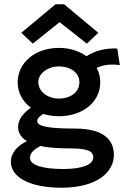

<svg xmlns="http://www.w3.org/2000/svg" viewBox="-20 -704 603 902"><path d="M134 -499 260 -600 388 -499 442 -550 281 -684H241L80 -550ZM257 -158C370 -158 451 -226 451 -317C451 -342 445 -365 434 -385C465 -400 504 -404 543 -398L531 -476C474 -479 426 -465 386 -440C353 -464 308 -479 257 -479C143 -479 63 -408 63 -317C63 -269 86 -227 125 -198C90 -173 65 -144 65 -107C65 -78 81 -56 107 -41C63 -21 31 14 31 56C31 130 122 178 270 178C442 177 515 101 515 24C515 -44 471 -100 332 -100C204 -100 155 -111 155 -135C155 -150 167 -157 183 -169C205 -162 230 -158 257 -158ZM256 -241C204 -241 160 -274 160 -318C160 -360 206 -392 256 -392C312 -392 353 -362 353 -318C353 -272 313 -241 256 -241ZM121 38C121 12 143 -3 169 -18C208 -10 254 -7 302 -7C392 -7 418 5 418 36C418 69 367 90 278 90C184 90 121 73 121 38Z"/></svg>

Font: Inconsolata SemiExpanded
Style: Bold
Weight: 700
Width: 6
Monospace: yes
Designer: Raph Levien, Cyreal, Brenton Simpson
Foundry: Raph Levien, Cyreal, Google
Version: Version 3.100